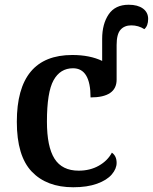

<svg xmlns="http://www.w3.org/2000/svg" viewBox="-20 -780 645 810"><path d="M51 -266Q51 -548 285 -548Q359 -548 411 -523V-616Q411 -679 438.5 -719.5Q466 -760 523 -760Q561 -760 583 -744Q605 -728 605 -700Q605 -671 589 -657Q564 -673 534 -673Q505 -673 488.5 -654.5Q472 -636 472 -590V-444Q472 -369 362 -369Q362 -492 288 -492Q234 -492 206 -441.5Q178 -391 178 -267Q178 -161 210 -110.5Q242 -60 312 -60Q360 -60 397 -81Q434 -102 452 -136Q472 -122 472 -93Q472 -68 451.5 -44Q431 -20 389.5 -5Q348 10 289 10Q177 10 114 -56Q51 -122 51 -266Z"/></svg>

Font: Noto Serif SemiBold
Style: Regular
Weight: 600
Designer: Monotype Design Team
Foundry: Monotype Imaging Inc.
Version: Version 1.001